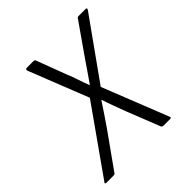

<svg xmlns="http://www.w3.org/2000/svg" viewBox="-156 -578 674 674"><g transform="rotate(-45 181.0 -241.5)"><path d="M-9 0Q-13 0 -14 -2Q-15 -4 -12 -7L161 -252L73 -475Q72 -478 73.5 -480.5Q75 -483 78 -483H112Q119 -483 120 -477L162 -366Q170 -347 177 -325.5Q184 -304 192 -284H193Q207 -304 221 -324.5Q235 -345 248 -364L327 -477Q330 -483 336 -483H371Q375 -483 375.5 -480.5Q376 -478 374 -475L215 -252L312 -7Q315 0 308 0H274Q269 0 266 -5L217 -129Q209 -151 200.5 -173.5Q192 -196 185 -218H184Q170 -196 154.5 -173.5Q139 -151 124 -129L35 -4Q33 0 27 0Z"/></g></svg>

Font: Sofia Sans Condensed Light
Style: Italic
Weight: 300
Italic angle: -9°
Version: Version 4.100